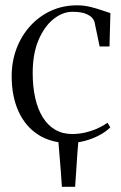

<svg xmlns="http://www.w3.org/2000/svg" viewBox="-20 -540 468 740"><path d="M218.5 180Q217.5 157 214.5 121.5Q211.5 86 208.8 52Q206 18 204.5 -0.5H282.5Q280 24 277.8 56.8Q275.5 89.5 273.5 122.2Q271.5 155 269.5 180ZM245.5 11Q176.5 11 127 -21Q77.5 -53 51.2 -111Q25 -169 25 -246.5Q25 -303 43.5 -352.2Q62 -401.5 96 -439.2Q130 -477 176 -498.2Q222 -519.5 277.5 -519.5Q304 -519.5 330 -513Q356 -506.5 376.2 -499.2Q396.5 -492 405.5 -489.5L402 -361H364L344 -456.5Q343 -461.5 335.8 -470.5Q328.5 -479.5 310.5 -487Q292.5 -494.5 258.5 -494.5Q221.5 -494.5 186.2 -466.5Q151 -438.5 128.5 -385.8Q106 -333 106 -258.5Q106 -205.5 115.8 -162.2Q125.5 -119 144.8 -88Q164 -57 192.5 -40.2Q221 -23.5 258 -23.5Q285.5 -23.5 311.8 -30Q338 -36.5 359.5 -46.8Q381 -57 394.5 -67L405 -49Q388.5 -32.5 362.8 -18.8Q337 -5 306.8 3Q276.5 11 245.5 11Z"/></svg>

Font: Merriweather 144pt Light
Style: Regular
Weight: 300
Version: Version 2.100